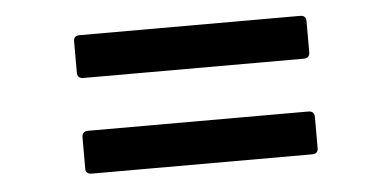

<svg xmlns="http://www.w3.org/2000/svg" viewBox="-31 -472 663 344"><g transform="rotate(-5 300.0 -300.5)"><path d="M122 -348Q111 -348 111 -359V-415Q111 -425 122 -425H518Q529 -425 529 -415V-359Q529 -348 518 -348ZM122 -176Q111 -176 111 -186V-242Q111 -253 122 -253H518Q529 -253 529 -242V-186Q529 -176 518 -176Z"/></g></svg>

Font: Sofia Sans Medium
Style: Italic
Weight: 500
Italic angle: -9°
Version: Version 4.101